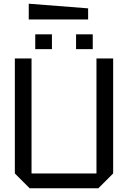

<svg xmlns="http://www.w3.org/2000/svg" viewBox="-20 -1015 690 1035"><path d="M60 -80V-700H150V-80H500V-700H590V-80L510 0H140ZM170 -750V-830H260V-750ZM390 -750V-830H480V-750ZM455 -910H135V-995L455 -970Z"/></svg>

Font: Tektur
Style: Regular
Weight: 400
Designer: Adam Jagosz
Foundry: Adam Jagosz
Version: Version 1.005;gftools[0.9.30]